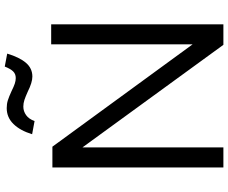

<svg xmlns="http://www.w3.org/2000/svg" viewBox="-94 -840 935 786"><g transform="rotate(-90 373.0 -447.5)"><path d="M165 -700H80V0H162V-577L582 0H666V-705H584V-126ZM329 -819Q343 -819 356.5 -814.5Q370 -810 390 -801Q428 -782 452 -782Q486 -782 508.5 -808.5Q531 -835 546 -885L493 -895Q484 -872 473.5 -861Q463 -850 446 -850Q435 -850 423 -854Q411 -858 393 -867Q369 -878 354.5 -882.5Q340 -887 323 -887Q285 -887 258 -859.5Q231 -832 216 -783L270 -773Q278 -796 294 -807.5Q310 -819 329 -819Z"/></g></svg>

Font: Geom Light
Style: Regular
Weight: 300
Version: Version 1.102